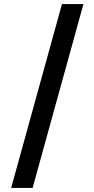

<svg xmlns="http://www.w3.org/2000/svg" viewBox="-20 -807 466 948"><path d="M35 121 286 -787H392L141 121Z"/></svg>

Font: Noto Sans Gunjala Gondi SemiBold
Style: Regular
Weight: 600
Version: Version 1.004